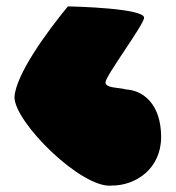

<svg xmlns="http://www.w3.org/2000/svg" viewBox="-20 -648 546 597"><path d="M25 -346C25 -267 235 -60 328 -71C403 -71 481 -124 481 -222C481 -321 428 -367 371 -370C353 -376 308 -373 308 -392C308 -412 428 -572 428 -593C428 -622 214 -628 191 -628C125 -548 29 -416 25 -346Z"/></svg>

Font: Recovery
Style: Regular
Weight: 400
Version: Version 0.27